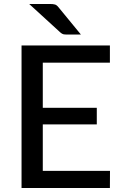

<svg xmlns="http://www.w3.org/2000/svg" viewBox="-20 -947 617 967"><path d="M231 -927Q248 -927 257 -924.2Q266 -921.5 275 -910L387.5 -773H317.5Q306 -773 299.2 -774.5Q292.5 -776 284 -783.5L127 -927ZM534 -86.5 533.5 0H88.5V-718H533.5V-631.5H195.5V-404H467.5V-320.5H195.5V-86.5Z"/></svg>

Font: TypoPRO Lato
Style: Regular
Weight: 500
Designer: Lukasz Dziedzic with Adam Twardoch and Botio Nikoltchev
Foundry: tyPoland Lukasz Dziedzic
Version: Version 2.010; 2014-09-01; http://www.latofonts.com/